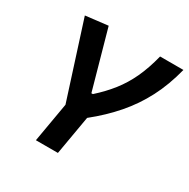

<svg xmlns="http://www.w3.org/2000/svg" viewBox="-158 -843 974 989"><g transform="rotate(30 329.5 -349.0)"><path d="M181.6 0 222.2 -234.4 78.6 -682.6 211.4 -698.2 308.1 -352.5H316.9Q368.2 -398.4 406.2 -446.8Q444.3 -495.1 472.2 -554.7Q500 -614.3 520 -693.4H658.7Q632.8 -591.8 590.8 -511Q548.8 -430.2 489.7 -362.1Q430.7 -293.9 352.5 -231.4L312.5 0Z"/></g></svg>

Font: CaskaydiaCove NFP
Style: Bold Italic
Weight: 700
Italic angle: -10°
Designer: Aaron Bell
Foundry: Saja Typeworks
Version: Version 2111.001; VTT 6.35;Nerd Fonts 3.1.1